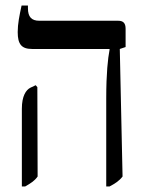

<svg xmlns="http://www.w3.org/2000/svg" viewBox="-20 -667 530 694"><path d="M364 7H376C395 -3 411 -13 423 -29L413 -490L434 -497V-563C434 -584 425 -592 407 -592H122C94 -592 81 -606 81 -637V-647H58C50 -610 44 -581 44 -551C44 -507 58 -490 96 -490H376V-487C370 -455 364 -403 364 -311ZM59 7H71C90 -4 105 -13 116 -29L115 -352L109 -359L90 -350C74 -342 59 -320 59 -274Z"/></svg>

Font: Noto Serif Hebrew Condensed Medium
Style: Regular
Weight: 500
Width: 3
Designer: Monotype Design Team
Foundry: Monotype Imaging Inc.
Version: Version 2.004